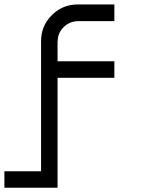

<svg xmlns="http://www.w3.org/2000/svg" viewBox="-20 -687 707 873"><path d="M166.7 91.7V-500Q166.7 -569.2 215.4 -617.9Q264.2 -666.7 333.3 -666.7H500V-590.8H333.3Q296.7 -590 269.6 -563.8Q242.5 -537.5 242.5 -500H241.7V-408.3H500V-333.3H241.7V166.7H0V91.7Z"/></svg>

Font: 0xA000-Squareish-Mono
Style: Squareish-Mono
Weight: 400
Version: Version 0.1